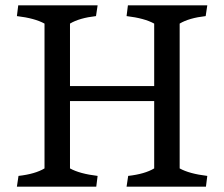

<svg xmlns="http://www.w3.org/2000/svg" viewBox="-20 -696 836 716"><path d="M241 -375H555V-608Q519 -628 452 -636L457 -676H753L747 -636Q685 -629 650 -608V-68Q686 -48 753 -40L748 0H452L458 -40Q520 -47 555 -68V-319H241V-68Q277 -48 344 -40L339 0H43L49 -40Q111 -47 146 -68V-608Q110 -628 43 -636L48 -676H344L338 -636Q276 -629 241 -608Z"/></svg>

Font: Cambo
Style: Regular
Weight: 400
Designer: Carolina Giovagnoli, Andres Torresi
Foundry: Carolina Giovagnoli, Andres Torresi
Version: Version 2.001